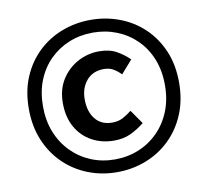

<svg xmlns="http://www.w3.org/2000/svg" viewBox="-82 -834 1013 935"><g transform="rotate(-10 424.5 -366.5)"><path d="M424 10Q349 10 282 -16Q215 -42 163.5 -91.5Q112 -141 82.5 -211Q53 -281 53 -368Q53 -456 82.5 -525Q112 -594 163.5 -643Q215 -692 282 -717.5Q349 -743 424 -743Q499 -743 566.5 -717.5Q634 -692 685.5 -643Q737 -594 766.5 -525Q796 -456 796 -368Q796 -281 766.5 -211Q737 -141 685.5 -91.5Q634 -42 566.5 -16Q499 10 424 10ZM424 -53Q487 -53 542 -75.5Q597 -98 638.5 -140Q680 -182 703 -239.5Q726 -297 726 -368Q726 -439 703 -496.5Q680 -554 638.5 -595Q597 -636 542 -658Q487 -680 424 -680Q361 -680 306.5 -658Q252 -636 210.5 -595Q169 -554 146 -496.5Q123 -439 123 -368Q123 -297 146 -239.5Q169 -182 210.5 -140Q252 -98 306.5 -75.5Q361 -53 424 -53ZM437 -144Q375 -144 326 -171Q277 -198 249 -248Q221 -298 221 -367Q221 -434 251.5 -482.5Q282 -531 331.5 -558Q381 -585 438 -585Q489 -585 524 -565.5Q559 -546 586 -519L530 -455Q510 -475 491 -485.5Q472 -496 447 -496Q391 -496 360 -459Q329 -422 329 -367Q329 -305 359 -268.5Q389 -232 441 -232Q472 -232 494 -243.5Q516 -255 539 -273L587 -204Q555 -178 519 -161Q483 -144 437 -144Z"/></g></svg>

Font: Noto Sans SC
Style: Bold
Weight: 700
Designer: Ryoko NISHIZUKA  (kana, bopomofo & ideographs); Paul D. Hunt (Latin, Greek & Cyrillic); Sandoll Communications , Soo-you
Foundry: Adobe
Version: Version 2.004-H2;hotconv 1.0.118;makeotfexe 2.5.65603